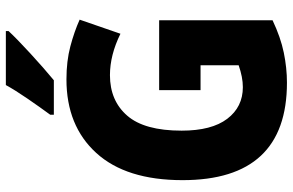

<svg xmlns="http://www.w3.org/2000/svg" viewBox="-188 -778 977 640"><g transform="rotate(-90 300.0 -458.5)"><path d="M352 -767Q392 -800 441.5 -845.5Q491 -891 516 -918V-927H336Q319 -896 290.5 -854.5Q262 -813 237 -779V-767ZM552 -38V-416H319V-278H402V-151Q362 -137 329 -137Q263 -137 223.5 -189Q184 -241 184 -341Q184 -465 234 -522.5Q284 -580 369 -580Q436 -580 507 -545L554 -681Q514 -699 465 -712Q416 -725 355 -725Q200 -725 109.5 -625.5Q19 -526 19 -338Q19 10 344 10Q393 10 444 -0.5Q495 -11 552 -38Z"/></g></svg>

Font: Noto Sans Mono UI ExtraBold
Style: Regular
Weight: 800
Designer: Monotype Design team
Foundry: Monotype Imaging Inc.
Version: 1.000